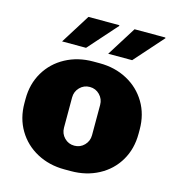

<svg xmlns="http://www.w3.org/2000/svg" viewBox="-109 -812 831 913"><g transform="rotate(15 307.0 -355.0)"><path d="M26 -245V-266Q26 -340 60.5 -398Q95 -456 155.5 -488.5Q216 -521 291 -521H323Q398 -521 458.5 -488.5Q519 -456 553.5 -398Q588 -340 588 -266V-245Q588 -170 553.5 -112Q519 -54 458.5 -22Q398 10 323 10H291Q216 10 155.5 -22.5Q95 -55 60.5 -113Q26 -171 26 -245ZM376 -181V-330Q376 -359 356 -379.5Q336 -400 307 -400Q278 -400 258 -379.5Q238 -359 238 -330V-181Q238 -152 258 -131.5Q278 -111 307 -111Q336 -111 356 -131.5Q376 -152 376 -181ZM365 -720 367 -717 241 -575H123L214 -720ZM592 -720 594 -717 468 -575H350L441 -720Z"/></g></svg>

Font: Chivo Black
Style: Regular
Weight: 900
Designer: Hector Gatti
Foundry: Omnibus-Type
Version: Version 1.007